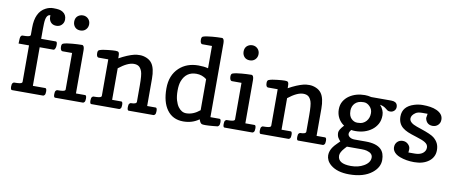

<svg xmlns="http://www.w3.org/2000/svg" viewBox="-80 -1124 4016 1689"><g transform="rotate(10 1928.5 -279.0)"><path d="M45.4 0Q32.2 0 32.2 -29.8Q32.2 -53.2 39.6 -61Q46.9 -68.8 52.2 -68.8H57.1Q113.8 -68.8 121.6 -80.1Q124.5 -84 124.5 -89.8V-413.6H31.2Q31.2 -467.3 37.8 -478Q44.4 -488.8 52.2 -488.8H57.1Q113.8 -488.8 121.6 -500Q124.5 -503.9 124.5 -509.8V-571.3Q124.5 -711.9 211.9 -756.3Q244.1 -772.9 277.8 -772.9Q311.5 -772.9 330.1 -769.5Q348.6 -766.1 363.3 -756.8Q397.5 -735.8 397.5 -691.9Q397.5 -663.1 377.9 -643.6Q359.4 -625 330.6 -625Q285.2 -625 268.6 -665Q263.7 -677.2 263.7 -691.9V-707.5H263.2Q223.6 -707.5 220.7 -625Q219.7 -601.6 219.7 -578.1V-488.8H351.1Q363.3 -488.8 363.3 -460Q363.3 -431.6 351.6 -418Q348.1 -413.6 342.3 -413.6H219.7V-68.8H330.1Q343.3 -68.8 343.3 -39.1Q343.3 -15.6 335.9 -7.8Q328.6 0 323.2 0Z M546.4 -621.1Q501 -621.1 484.4 -661.1Q479.5 -673.3 479.5 -688Q479.5 -734.4 520 -751Q532.2 -755.9 546.4 -755.9Q574.7 -755.9 594 -736.6Q613.3 -717.3 613.3 -688Q613.3 -659.2 593.8 -639.6Q575.2 -621.1 546.4 -621.1ZM430.2 0Q417.5 0 417.5 -29.8Q417.5 -53.2 424.8 -61Q432.1 -68.8 437.5 -68.8H442.4Q499.5 -68.8 506.8 -80.1Q509.3 -83.5 509.3 -88.4V-413.6H423.3Q409.2 -414.1 404.3 -438.5Q403.3 -445.3 403.3 -452.6Q403.3 -475.1 416.5 -480.2Q429.7 -485.4 451.2 -488.8Q472.7 -492.2 496.1 -494.1Q541 -498 582.5 -498.5H583Q603.5 -498.5 604.5 -457V-68.8H686.5Q699.2 -68.8 699.2 -39.1Q699.2 -15.6 691.9 -7.8Q684.6 0 679.2 0Z M1087.4 0Q1074.7 0 1074.7 -29.8Q1074.7 -53.2 1082 -61Q1089.4 -68.8 1094.7 -68.8Q1145.5 -68.8 1145.5 -89.8V-234.9Q1145.5 -329.6 1134.8 -359.1Q1124 -388.7 1107.2 -401.1Q1090.3 -413.6 1061.5 -413.6Q1007.3 -413.6 927.7 -350.6V-68.8H1009.8Q1022.5 -68.8 1022.5 -39.1Q1022.5 -15.6 1015.1 -7.8Q1007.8 0 1002.4 0H753.4Q740.7 0 740.7 -29.8Q740.7 -53.2 748 -61Q755.4 -68.8 760.7 -68.8H765.6Q821.8 -68.8 829.6 -80.1Q832.5 -84 832.5 -89.8V-413.6H746.6Q731.4 -414.1 727.5 -437.5Q726.6 -444.3 726.6 -451.7Q726.6 -474.1 739.5 -479.2Q752.4 -484.4 772.5 -488.3Q792.5 -492.2 814.5 -494.1Q858.4 -499 880.4 -499H882.3Q903.8 -498.5 908.2 -494.1Q913.1 -489.3 915 -481.4Q917.5 -473.1 917.5 -446.8V-437.5Q991.2 -478.5 1051.8 -493.7Q1071.3 -498.5 1101.6 -498.5Q1131.3 -498.5 1161.6 -485.6Q1191.9 -472.7 1209.5 -448.2Q1240.7 -405.3 1240.7 -311.5V-68.8H1316.4Q1329.6 -68.8 1329.6 -39.1Q1329.6 -15.6 1322.3 -7.8Q1314.9 0 1309.6 0Z M1887.7 -68.8Q1900.4 -68.8 1900.4 -39.1Q1900.4 -17.1 1893.1 -8.8Q1885.7 -0.5 1882.1 -0.2Q1878.4 0 1868.4 1.2Q1858.4 2.4 1842.8 3.9Q1800.3 7.8 1776.9 7.8Q1752.9 7.8 1746.1 5.9Q1739.3 4.4 1734.4 0Q1725.1 -7.8 1715.8 -33.7Q1656.2 9.8 1575.7 9.8Q1481 9.8 1429.7 -61.5Q1380.4 -129.9 1380.4 -250V-251.5Q1380.4 -368.7 1453.1 -436.5Q1519.5 -498.5 1624.5 -498.5Q1673.8 -498.5 1710.4 -488.8V-688H1624.5Q1610.4 -688 1605.5 -711.9Q1604.5 -718.8 1604.5 -726.6Q1604.5 -750 1617.7 -754.9Q1630.9 -759.8 1652.3 -763.2Q1673.8 -766.6 1697.3 -768.6Q1742.2 -772.5 1783.7 -772.9H1784.2Q1804.7 -772.9 1805.7 -731.4V-68.8ZM1588.9 -65.4Q1651.9 -65.4 1710.4 -114.3V-391.6Q1669.9 -423.3 1618.7 -423.3Q1527.3 -423.3 1493.2 -335Q1480.5 -301.3 1480.5 -250Q1480.5 -198.7 1490.7 -163.8Q1501 -128.9 1516.6 -106.9Q1546.9 -65.4 1588.9 -65.4Z M2059.6 -621.1Q2014.2 -621.1 1997.6 -661.1Q1992.7 -673.3 1992.7 -688Q1992.7 -734.4 2033.2 -751Q2045.4 -755.9 2059.6 -755.9Q2087.9 -755.9 2107.2 -736.6Q2126.5 -717.3 2126.5 -688Q2126.5 -659.2 2106.9 -639.6Q2088.4 -621.1 2059.6 -621.1ZM1943.4 0Q1930.7 0 1930.7 -29.8Q1930.7 -53.2 1938 -61Q1945.3 -68.8 1950.7 -68.8H1955.6Q2012.7 -68.8 2020 -80.1Q2022.5 -83.5 2022.5 -88.4V-413.6H1936.5Q1922.4 -414.1 1917.5 -438.5Q1916.5 -445.3 1916.5 -452.6Q1916.5 -475.1 1929.7 -480.2Q1942.9 -485.4 1964.4 -488.8Q1985.8 -492.2 2009.3 -494.1Q2054.2 -498 2095.7 -498.5H2096.2Q2116.7 -498.5 2117.7 -457V-68.8H2199.7Q2212.4 -68.8 2212.4 -39.1Q2212.4 -15.6 2205.1 -7.8Q2197.8 0 2192.4 0Z M2600.6 0Q2587.9 0 2587.9 -29.8Q2587.9 -53.2 2595.2 -61Q2602.5 -68.8 2607.9 -68.8Q2658.7 -68.8 2658.7 -89.8V-234.9Q2658.7 -329.6 2647.9 -359.1Q2637.2 -388.7 2620.4 -401.1Q2603.5 -413.6 2574.7 -413.6Q2520.5 -413.6 2440.9 -350.6V-68.8H2522.9Q2535.6 -68.8 2535.6 -39.1Q2535.6 -15.6 2528.3 -7.8Q2521 0 2515.6 0H2266.6Q2253.9 0 2253.9 -29.8Q2253.9 -53.2 2261.2 -61Q2268.6 -68.8 2273.9 -68.8H2278.8Q2335 -68.8 2342.8 -80.1Q2345.7 -84 2345.7 -89.8V-413.6H2259.8Q2244.6 -414.1 2240.7 -437.5Q2239.7 -444.3 2239.7 -451.7Q2239.7 -474.1 2252.7 -479.2Q2265.6 -484.4 2285.6 -488.3Q2305.7 -492.2 2327.6 -494.1Q2371.6 -499 2393.6 -499H2395.5Q2417 -498.5 2421.4 -494.1Q2426.3 -489.3 2428.2 -481.4Q2430.7 -473.1 2430.7 -446.8V-437.5Q2504.4 -478.5 2564.9 -493.7Q2584.5 -498.5 2614.7 -498.5Q2644.5 -498.5 2674.8 -485.6Q2705.1 -472.7 2722.7 -448.2Q2753.9 -405.3 2753.9 -311.5V-68.8H2829.6Q2842.8 -68.8 2842.8 -39.1Q2842.8 -15.6 2835.4 -7.8Q2828.1 0 2822.8 0Z M3256.3 -435.5Q3293.5 -393.6 3293.5 -347.7Q3293.5 -301.8 3275.1 -269Q3256.8 -236.3 3227.1 -214.4Q3167 -169.9 3081.5 -169.9Q3062.5 -169.9 3044.9 -172.9Q3028.3 -152.3 3028.3 -135.7Q3028.3 -119.1 3045.2 -107.2Q3062 -95.2 3089.8 -95.2H3189Q3284.7 -95.2 3326.7 -53.7Q3359.4 -21.5 3359.4 40Q3359.4 106.4 3296.9 156.2Q3223.1 214.8 3093.8 214.8Q2987.8 214.8 2929.2 167Q2904.8 147 2894.3 124.5Q2883.8 102.1 2883.8 81.1Q2883.8 60.1 2890.9 41Q2897.9 22 2909.7 5.9Q2921.4 -10.7 2936.5 -25.4L2967.8 -57.1Q2961.9 -64.5 2956.1 -71.3Q2950.2 -78.1 2945.8 -85.9Q2935.5 -104.5 2935.5 -130.4Q2935.5 -155.8 2976.6 -199.2Q2943.4 -221.2 2924.6 -255.6Q2905.8 -290 2905.8 -332.5Q2905.8 -375 2924.6 -406Q2943.4 -437 2973.1 -457Q3031.2 -496.1 3110.8 -496.1Q3139.6 -496.1 3168 -488.8H3346.7Q3390.6 -488.8 3400.9 -459Q3403.8 -450.2 3403.8 -439.9Q3403.8 -429.7 3399.4 -420.4Q3395 -411.1 3388.2 -405.3Q3373.5 -392.6 3356 -392.6Q3355 -392.1 3354.5 -392.1Q3337.9 -392.1 3329.6 -397.5Q3321.8 -402.8 3313 -410.2Q3289.6 -430.2 3256.3 -435.5ZM2979 66.9Q2979 139.6 3096.7 139.6Q3162.6 139.6 3210.4 111.8Q3264.2 81.1 3264.2 35.2Q3264.2 -3.4 3211.4 -17.1Q3192.9 -22 3166 -22H3033.2L3016.6 -3.9Q2979 37.1 2979 66.9ZM3085.9 -245.1Q3116.2 -245.1 3134.5 -253.4Q3152.8 -261.7 3165.5 -276.4Q3190.4 -305.2 3190.4 -347.7V-349.1Q3190.4 -382.8 3166.5 -407.2Q3142.1 -432.6 3112.8 -432.6Q3083.5 -432.6 3065.4 -425.8Q3047.4 -418.9 3034.7 -406.2Q3008.3 -379.9 3008.3 -336.9Q3008.3 -336.4 3008.8 -336.4Q3008.8 -292.5 3032.2 -268.8Q3055.7 -245.1 3085.9 -245.1Z M3574.2 -65.4H3629.9Q3697.8 -65.4 3721.2 -106.9Q3728 -119.6 3728 -134.8Q3728 -149.9 3720.9 -160.9Q3713.9 -171.9 3698.7 -181.2Q3675.8 -195.3 3622.3 -211.7Q3568.8 -228 3541 -240Q3513.2 -252 3492.7 -268.6Q3450.7 -303.7 3450.7 -365.2Q3450.7 -455.6 3551.8 -486.8Q3589.8 -498.5 3627 -498.5Q3663.6 -498.5 3694.8 -493.7Q3727.1 -488.8 3752.4 -477.1Q3810.5 -450.2 3810.5 -400.4V-397.9Q3810.5 -370.6 3791.5 -351.6Q3772.9 -333 3743.7 -332.5Q3697.8 -332.5 3681.2 -372.6Q3676.3 -384.8 3676.3 -392.6Q3676.3 -400.4 3682.1 -429.7H3633.8Q3594.2 -429.7 3575.2 -416Q3540.5 -392.1 3540.5 -363.3Q3540.5 -325.2 3608.9 -301.8L3646 -289.1Q3740.2 -257.8 3767.1 -235.8Q3793.9 -213.9 3806.2 -188Q3818.4 -162.1 3818.4 -128.9Q3818.4 -95.2 3805.2 -70.8Q3792.5 -45.9 3769 -28.3Q3718.8 9.8 3638.2 9.8Q3566.9 9.8 3510.3 -11.7Q3468.3 -27.3 3450.7 -56.6Q3441.9 -71.3 3441.9 -88.4Q3441.9 -105 3446.8 -117.2Q3452.6 -129.9 3461.4 -138.7Q3480.5 -157.2 3509.3 -157.2Q3537.6 -157.2 3557.1 -138.2Q3576.7 -119.6 3576.7 -96.2V-95.7Q3576.2 -71.3 3574.2 -65.4Z"/></g></svg>

Font: Copse
Style: Regular
Weight: 400
Version: Version 1.000